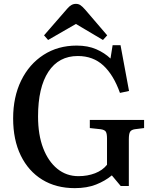

<svg xmlns="http://www.w3.org/2000/svg" viewBox="-20 -960 794 994"><path d="M367 14Q270 14 198.5 -30Q127 -74 87.5 -155Q48 -236 48 -347Q48 -458 89.5 -543Q131 -628 205.5 -676Q280 -724 377 -724Q435 -724 478.5 -705Q522 -686 552 -657L563 -726H604L648 -489L601 -479Q568 -572 515 -621Q462 -670 383 -670Q284 -670 230.5 -588.5Q177 -507 177 -357Q177 -262 203.5 -193Q230 -124 277 -86Q324 -48 386 -48Q433 -48 472 -63Q511 -78 534 -107V-243Q534 -268 528 -278Q522 -288 501 -291L445 -297V-339H726V-297L678 -291Q659 -288 653 -277Q647 -266 647 -239V3H605L559 -52Q524 -23 477 -4.5Q430 14 367 14ZM229 -753 208 -777 328 -915Q338 -927 349 -933.5Q360 -940 373 -940Q386 -940 396 -933.5Q406 -927 421 -910L535 -777L513 -753L373 -836Z"/></svg>

Font: Literata 36pt Medium
Style: Regular
Weight: 500
Designer: Latin by Veronika Burian and Jose Scaglione. Greek by Irene Vlachou. Cyrillic by Vera Evstafieva.
Foundry: TypeTogether
Version: Version 3.002